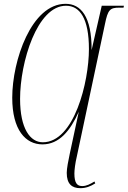

<svg xmlns="http://www.w3.org/2000/svg" viewBox="-20 -744 668 1004"><path d="M400 240C430 240 454 230 478 215L474 205C451 219 432 229 410 229C383 229 369 213 369 163C369 146 373 110 382 73L529 -619C544 -693 555 -704 604 -704H626L628 -714H512L459 -482C460 -659 402 -724 323 -724C144 -724 44 -427 44 -233C44 -64 114 11 202 11C290 11 348 -61 392 -160L345 59C337 96 329 138 329 160C329 218 356 240 400 240ZM204 0C138 0 85 -71 85 -227C85 -419 174 -714 325 -714C398 -714 445 -647 445 -487C445 -316 368 0 204 0Z"/></svg>

Font: Noto Serif Display ExtraCondensed ExtraLight
Style: Italic
Weight: 200
Width: 2
Italic angle: -12°
Designer: Monotype Design Team
Foundry: Monotype Imaging Inc.
Version: Version 2.009